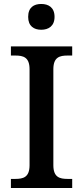

<svg xmlns="http://www.w3.org/2000/svg" viewBox="-20 -948 418 968"><path d="M188 -798C224 -798 255 -816 255 -863C255 -911 224 -928 188 -928C151 -928 122 -911 122 -863C122 -816 151 -798 188 -798ZM35 0H344V-46H321C281 -46 249 -54 249 -115V-599C249 -660 281 -668 321 -668H344V-714H35V-668H57C97 -668 129 -660 129 -599V-115C129 -54 97 -46 57 -46H35Z"/></svg>

Font: Noto Serif Oriya Medium
Style: Regular
Weight: 500
Designer: David Williams
Foundry: Google LLC, David Williams
Version: Version 1.051